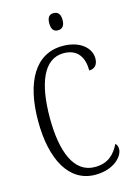

<svg xmlns="http://www.w3.org/2000/svg" viewBox="-136 -981 738 1060"><g transform="rotate(-15 233.0 -451.0)"><path d="M280 -814C302 -814 319 -826 319 -863C319 -900 302 -912 280 -912C258 -912 243 -900 243 -863C243 -826 258 -814 280 -814ZM274 10C381 10 436 -53 436 -94C436 -109 431 -121 423 -126C397 -74 360 -32 282 -32C164 -32 111 -162 111 -358C111 -552 161 -684 276 -684C358 -684 389 -628 389 -555C420 -555 439 -575 439 -611C439 -671 381 -724 281 -724C125 -724 44 -581 44 -358C44 -137 124 10 274 10Z"/></g></svg>

Font: Noto Serif Myanmar ExtraCondensed Light
Style: Regular
Weight: 300
Width: 2
Designer: Ben Mitchell and the Monotype Design Team
Foundry: Monotype Imaging Inc.
Version: Version 2.106